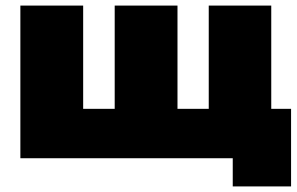

<svg xmlns="http://www.w3.org/2000/svg" viewBox="-20 -567 1063 688"><path d="M952 -547H728V-177H616V-547H391V-177H278V-547H53V0H952ZM1023 -177H724V0H814V101H1023Z"/></svg>

Font: Montserrat Custom Black
Style: Regular
Weight: 900
Designer: Julieta Ulanovsky
Foundry: Julieta Ulanovsky
Version: Version 7.200